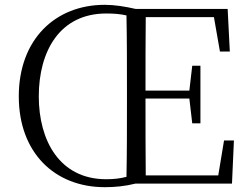

<svg xmlns="http://www.w3.org/2000/svg" viewBox="-20 -762 1035 797"><path d="M141 -362C141 -548 227 -706 421 -706C452 -706 479 -704 505 -698C507 -596 507 -494 507 -390V-335C507 -231 507 -129 505 -28C479 -21 452 -18 421 -18C227 -18 141 -179 141 -362ZM910 -179 886 -34H585C584 -133 584 -234 584 -353H766L778 -250H812V-489H778L766 -386H584C584 -495 584 -595 585 -691H868L893 -548H934L925 -725H543C498 -735 456 -742 415 -742C208 -742 58 -597 58 -362C58 -128 207 15 415 15C457 15 499 11 543 0H943L951 -179Z"/></svg>

Font: Noto Serif HK Light
Style: Regular
Weight: 300
Designer: Ryoko NISHIZUKA 西塚涼子 (kana & ideographs); Frank Grießhammer (Latin, Greek & Cyrillic); Wenlong ZHANG 张文龙 (bopomofo); San
Foundry: Adobe
Version: Version 2.001;hotconv 1.1.0;makeotfexe 2.6.0